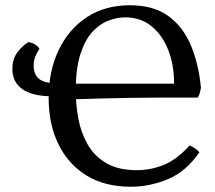

<svg xmlns="http://www.w3.org/2000/svg" viewBox="-20 -701 819 730"><path d="M477 9Q378 9 308.5 -34Q239 -77 202 -153Q165 -229 165 -328Q165 -431 203 -510.5Q241 -590 310 -635.5Q379 -681 473 -681Q565 -681 621.5 -639Q678 -597 707 -525.5Q736 -454 744 -367Q742 -356 739.5 -347Q737 -338 732 -330Q719 -330 682.5 -330Q646 -330 594 -330Q542 -330 481.5 -329Q421 -328 360 -326.5Q299 -325 245 -323V-383H642Q642 -453 620 -510Q598 -567 556.5 -601Q515 -635 456 -635Q425 -635 392 -622.5Q359 -610 331 -579.5Q303 -549 285.5 -494.5Q268 -440 268 -357Q268 -303 278 -249.5Q288 -196 313.5 -151.5Q339 -107 384.5 -80.5Q430 -54 500 -54Q553 -54 602.5 -74Q652 -94 701 -148Q713 -143 724 -135Q735 -127 738 -122Q688 -49 619 -20Q550 9 477 9ZM179 -335Q103 -335 65 -362Q27 -389 27 -439Q27 -474 44 -499Q61 -524 88 -541Q104 -538 114 -531.5Q124 -525 130 -516Q120 -500 114 -485.5Q108 -471 108 -452Q108 -418 128 -401.5Q148 -385 189 -385Z"/></svg>

Font: Vollkorn
Style: Regular
Weight: 400
Designer: Friedrich Althausen
Foundry: Friedrich Althausen
Version: Version 5.001